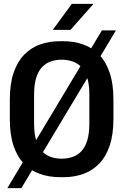

<svg xmlns="http://www.w3.org/2000/svg" viewBox="-20 -910 640 997"><path d="M292 10Q236 10 188.5 -6.5Q141 -23 105.5 -59Q70 -95 50.5 -152.5Q31 -210 31 -292V-393Q31 -475 51 -533Q71 -591 106.5 -627Q142 -663 189 -679.5Q236 -696 291 -696H309Q365 -696 412.5 -679Q460 -662 495 -626Q530 -590 549.5 -532.5Q569 -475 569 -393V-292Q569 -211 549.5 -153.5Q530 -96 495 -60Q460 -24 413 -7Q366 10 310 10ZM300 -86Q330 -86 356.5 -95Q383 -104 402.5 -124.5Q422 -145 433 -180.5Q444 -216 444 -269V-418Q444 -471 433 -506Q422 -541 402.5 -561.5Q383 -582 356.5 -591Q330 -600 300 -600Q270 -600 244 -591Q218 -582 198.5 -561.5Q179 -541 168 -506Q157 -471 157 -418V-269Q157 -216 168 -180.5Q179 -145 198.5 -124.5Q218 -104 244 -95Q270 -86 300 -86ZM18 67 509 -752H582L91 67ZM254 -755 353 -890H463V-887L346 -755Z"/></svg>

Font: Chivo Mono Medium
Style: Regular
Weight: 500
Monospace: yes
Designer: Hector Gatti
Foundry: Omnibus-Type
Version: Version 1.008